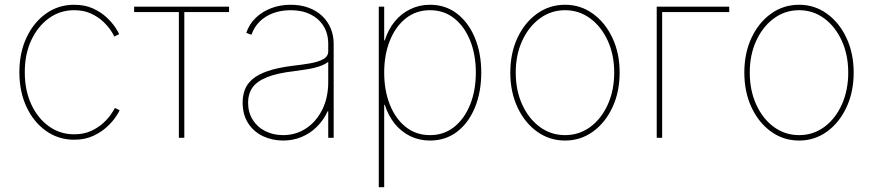

<svg xmlns="http://www.w3.org/2000/svg" viewBox="-20 -570 3610 794"><path d="M286.6 7.8Q221.7 7.8 170.4 -28.6Q119.1 -64.9 89.6 -127.9Q60.1 -190.9 60.1 -271.5Q60.1 -351.6 89.6 -414.6Q119.1 -477.5 170.4 -513.9Q221.7 -550.3 286.6 -550.3Q331.5 -550.3 365.2 -534.7Q398.9 -519 421.9 -497.1Q444.8 -475.1 457.5 -455.6Q470.2 -436 472.7 -428.7L452.6 -418.9Q450.2 -425.8 438.7 -443.4Q427.2 -460.9 406.7 -480.5Q386.2 -500 356.4 -513.9Q326.7 -527.8 286.6 -527.8Q228.5 -527.8 182.4 -494.6Q136.2 -461.4 109.4 -403.8Q82.5 -346.2 82.5 -271.5Q82.5 -196.3 109.4 -138.4Q136.2 -80.6 182.4 -47.6Q228.5 -14.6 286.6 -14.6Q326.7 -14.6 356.9 -28.6Q387.2 -42.5 408.2 -62.3Q429.2 -82 440.7 -99.6Q452.1 -117.2 455.1 -123.5L474.6 -114.3Q472.2 -106.9 459.2 -87.4Q446.3 -67.9 422.9 -45.9Q399.4 -23.9 365.5 -8.1Q331.5 7.8 286.6 7.8Z M719.7 0V-520H534.7V-542.5H927.2V-520H742.2V0Z M1150.9 11.2Q1106 11.2 1067.6 -6.8Q1029.3 -24.9 1006.3 -60.3Q983.4 -95.7 983.4 -146Q983.4 -174.3 992.4 -198.7Q1001.5 -223.1 1024.2 -242.7Q1046.9 -262.2 1087.2 -276.1Q1127.4 -290 1189.9 -297.9Q1229 -302.2 1262.7 -308.1Q1296.4 -314 1316.9 -325.4Q1337.4 -336.9 1337.4 -357.9V-388.2Q1337.4 -430.7 1318.1 -461.9Q1298.8 -493.2 1263.9 -510.5Q1229 -527.8 1182.1 -527.8Q1142.6 -527.8 1109.6 -515.6Q1076.7 -503.4 1053.7 -480.7Q1030.8 -458 1020 -426.3L998.5 -434.1Q1010.3 -469.7 1036.9 -495.6Q1063.5 -521.5 1100.8 -535.9Q1138.2 -550.3 1182.1 -550.3Q1223.1 -550.3 1256.1 -538.1Q1289.1 -525.9 1312.3 -503.9Q1335.4 -481.9 1347.7 -452.4Q1359.9 -422.9 1359.9 -388.2V0H1337.4V-109.9H1335Q1318.4 -73.7 1291 -46.4Q1263.7 -19 1228 -3.9Q1192.4 11.2 1150.9 11.2ZM1150.9 -11.2Q1203.1 -11.2 1245.1 -38.6Q1287.1 -65.9 1312.3 -115.7Q1337.4 -165.5 1337.4 -231.4V-314Q1327.1 -306.2 1313.2 -300.3Q1299.3 -294.4 1282 -290Q1264.6 -285.6 1243.4 -282.5Q1222.2 -279.3 1197.8 -275.9Q1125 -267.6 1083 -250.2Q1041 -232.9 1023.4 -207Q1005.9 -181.2 1005.9 -146Q1005.9 -105.5 1024.9 -75Q1043.9 -44.4 1077.1 -27.8Q1110.4 -11.2 1150.9 -11.2Z M1546.4 204.1V-542.5H1568.8V-402.8H1571.3Q1585 -447.8 1612.3 -481Q1639.6 -514.2 1677 -532.2Q1714.4 -550.3 1758.3 -550.3Q1822.3 -550.3 1869.9 -513.7Q1917.5 -477.1 1943.8 -413.6Q1970.2 -350.1 1970.2 -270Q1970.2 -189.5 1944.1 -125.7Q1918 -62 1870.4 -25.4Q1822.8 11.2 1758.3 11.2Q1713.9 11.2 1676.8 -6.8Q1639.6 -24.9 1612.5 -58.3Q1585.4 -91.8 1571.3 -136.7H1568.8V204.1ZM1758.3 -11.2Q1815.9 -11.2 1858.4 -45.2Q1900.9 -79.1 1924.3 -137.7Q1947.8 -196.3 1947.8 -270Q1947.8 -343.8 1924.3 -402.1Q1900.9 -460.4 1858.4 -494.1Q1815.9 -527.8 1758.3 -527.8Q1700.7 -527.8 1658.2 -494.1Q1615.7 -460.4 1592.3 -402.1Q1568.8 -343.8 1568.8 -270Q1568.8 -196.3 1592 -137.7Q1615.2 -79.1 1657.7 -45.2Q1700.2 -11.2 1758.3 -11.2Z M2316.9 11.2Q2252 11.2 2200.7 -25.9Q2149.4 -63 2119.9 -126.5Q2090.3 -189.9 2090.3 -270Q2090.3 -350.1 2119.9 -413.3Q2149.4 -476.6 2200.7 -513.4Q2252 -550.3 2316.9 -550.3Q2380.9 -550.3 2431.9 -513.4Q2482.9 -476.6 2512.7 -413.1Q2542.5 -349.6 2542.5 -270Q2542.5 -189.9 2512.9 -126.5Q2483.4 -63 2432.4 -25.9Q2381.3 11.2 2316.9 11.2ZM2316.9 -11.2Q2375 -11.2 2420.9 -44.9Q2466.8 -78.6 2493.4 -137.5Q2520 -196.3 2520 -270Q2520 -343.3 2493.2 -401.9Q2466.3 -460.4 2420.4 -494.1Q2374.5 -527.8 2316.9 -527.8Q2258.8 -527.8 2212.6 -493.9Q2166.5 -460 2139.6 -401.6Q2112.8 -343.3 2112.8 -270Q2112.8 -196.3 2139.6 -137.5Q2166.5 -78.6 2212.6 -44.9Q2258.8 -11.2 2316.9 -11.2Z M2995.6 -542.5V-520H2718.3V0H2695.8V-542.5Z M3284.7 11.2Q3219.7 11.2 3168.5 -25.9Q3117.2 -63 3087.6 -126.5Q3058.1 -189.9 3058.1 -270Q3058.1 -350.1 3087.6 -413.3Q3117.2 -476.6 3168.5 -513.4Q3219.7 -550.3 3284.7 -550.3Q3348.6 -550.3 3399.7 -513.4Q3450.7 -476.6 3480.5 -413.1Q3510.3 -349.6 3510.3 -270Q3510.3 -189.9 3480.7 -126.5Q3451.2 -63 3400.1 -25.9Q3349.1 11.2 3284.7 11.2ZM3284.7 -11.2Q3342.8 -11.2 3388.7 -44.9Q3434.6 -78.6 3461.2 -137.5Q3487.8 -196.3 3487.8 -270Q3487.8 -343.3 3460.9 -401.9Q3434.1 -460.4 3388.2 -494.1Q3342.3 -527.8 3284.7 -527.8Q3226.6 -527.8 3180.4 -493.9Q3134.3 -460 3107.4 -401.6Q3080.6 -343.3 3080.6 -270Q3080.6 -196.3 3107.4 -137.5Q3134.3 -78.6 3180.4 -44.9Q3226.6 -11.2 3284.7 -11.2Z"/></svg>

Font: Inter 16pt Thin
Style: Regular
Weight: 250
Version: Version 4.001;git-66647c0bb